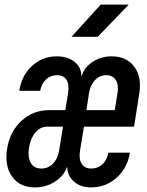

<svg xmlns="http://www.w3.org/2000/svg" viewBox="-20 -805 640 835"><path d="M132 10Q66 10 32.5 -37Q-1 -84 11 -159Q23 -233 73.5 -279.5Q124 -326 194 -326H264L276 -399Q282 -437 269.5 -457.5Q257 -478 228 -478Q200 -478 180 -459.5Q160 -441 155 -410H64Q74 -477 119.5 -518.5Q165 -560 227 -560Q275 -560 305 -535.5Q335 -511 334 -470Q345 -511 382 -535.5Q419 -560 465 -560Q530 -560 563.5 -515.5Q597 -471 586 -400L563 -254H345L328 -150Q322 -113 335.5 -92.5Q349 -72 377 -72Q406 -72 426 -91Q446 -110 451 -141H545Q534 -74 487 -32Q440 10 375 10Q331 10 302 -15Q273 -40 272 -80Q258 -40 219 -15Q180 10 132 10ZM356 -326H479L491 -400Q497 -436 483.5 -457Q470 -478 442 -478Q414 -478 393.5 -457Q373 -436 367 -400ZM160 -72Q189 -72 210 -93Q231 -114 237 -150L254 -254H185Q155 -254 134 -229Q113 -204 106 -162Q100 -121 114 -96.5Q128 -72 160 -72ZM291 -645 418 -785H540L405 -645Z"/></svg>

Font: JetBrains Mono NL SemiBold
Style: Italic
Weight: 600
Italic angle: -9°
Monospace: yes
Designer: Philipp Nurullin, Konstantin Bulenkov
Foundry: JetBrains
Version: Version 2.305; ttfautohint (v1.8.4.7-5d5b)